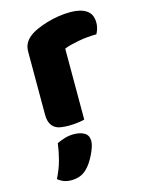

<svg xmlns="http://www.w3.org/2000/svg" viewBox="-115 -568 665 892"><g transform="rotate(-15 217.5 -122.0)"><path d="M246 -1Q236 2 214.5 5Q193 8 170 8Q148 8 130.5 5Q113 2 101 -7Q89 -16 82.5 -31.5Q76 -47 76 -72V-372Q76 -395 84.5 -411.5Q93 -428 109 -441Q125 -454 148.5 -464.5Q172 -475 199 -483Q226 -491 255 -495.5Q284 -500 313 -500Q361 -500 389 -481.5Q417 -463 417 -421Q417 -407 413 -393.5Q409 -380 403 -369Q382 -369 360 -367Q338 -365 317 -361Q296 -357 277.5 -352.5Q259 -348 246 -342ZM195 223Q178 241 158.5 248.5Q139 256 116 256Q78 256 52 233Q73 191 83.5 151.5Q94 112 99 73Q115 65 136.5 58.5Q158 52 180 52Q212 52 232 64Q252 76 252 104Q252 116 246.5 132.5Q241 149 233 165.5Q225 182 215 197.5Q205 213 195 223Z"/></g></svg>

Font: Baloo Bhai
Style: Regular
Weight: 400
Designer: Supriya Tembe, Noopur Datye and Ek Type
Foundry: Ek Type
Version: Version 1.100;PS 1.000;hotconv 1.0.88;makeotf.lib2.5.647800;